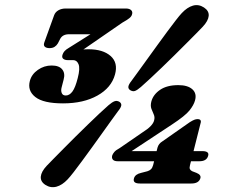

<svg xmlns="http://www.w3.org/2000/svg" viewBox="-20 -734 910 768"><path d="M610 -143.5Q612.5 -152 617.2 -158Q622 -164 629.5 -168.5L739.5 -245.5Q751 -252.5 757.5 -255Q764 -257.5 770 -257.5Q788 -257.5 782 -240L740 -73.5Q737 -62.5 739.8 -57.2Q742.5 -52 749 -49L766 -42.5Q785.5 -34.5 781.5 -21Q775 0 745.5 0H539.5Q509.5 0 516 -21Q520.5 -37 544.5 -42.5L569.5 -49Q578 -51.5 583.8 -57Q589.5 -62.5 592.5 -73.5ZM550 -204.5Q571 -217.5 582.5 -229.5Q594 -241.5 596.5 -252.5Q600 -265.5 595 -276.2Q590 -287 585.5 -299.2Q581 -311.5 585.5 -328.5Q593 -356 620.5 -374.8Q648 -393.5 693.5 -393.5Q731 -393.5 749.5 -376.8Q768 -360 760 -332Q755 -313.5 737.8 -292Q720.5 -270.5 668 -236L480 -112L475 -129.5H790.5Q803 -129.5 809.2 -125Q815.5 -120.5 812.5 -110.5Q806.5 -89 777.5 -89H451Q437 -89 431.5 -95.5Q426 -102 429 -112.5Q431 -118.5 437.2 -126Q443.5 -133.5 458.5 -141.5ZM543.5 -386Q529 -373.5 520 -370.2Q511 -367 500.5 -373.5Q492.5 -379 493.5 -387.5Q494.5 -396 505.5 -410Q517 -425.5 533.8 -448.8Q550.5 -472 570.2 -499.2Q590 -526.5 610.2 -554.5Q630.5 -582.5 649.2 -607.8Q668 -633 683 -652.5Q698 -672 707 -681.5Q729 -705 751.8 -711.5Q774.5 -718 796 -704Q816.5 -690.5 814.8 -670.5Q813 -650.5 791 -627Q782 -617.5 764.8 -600Q747.5 -582.5 724.8 -559.8Q702 -537 677 -512.2Q652 -487.5 627 -463.5Q602 -439.5 580.5 -419.5Q559 -399.5 543.5 -386ZM414 -313Q428.5 -325.5 438.2 -329Q448 -332.5 458 -326.5Q466.5 -320.5 465 -311.8Q463.5 -303 452 -289Q440.5 -273.5 423.8 -250.2Q407 -227 387.5 -199.5Q368 -172 347.5 -143.8Q327 -115.5 308.2 -90Q289.5 -64.5 274.5 -45.2Q259.5 -26 250.5 -16.5Q229 6.5 205.8 12.8Q182.5 19 161.5 5.5Q141.5 -7.5 143.2 -27.5Q145 -47.5 167 -71Q176 -80.5 193.5 -98.2Q211 -116 233.8 -139Q256.5 -162 281.5 -186.8Q306.5 -211.5 331.2 -235.5Q356 -259.5 377.5 -279.8Q399 -300 414 -313ZM292.5 -521.5 282.5 -530.5Q293.5 -533.5 305.8 -535.2Q318 -537 333.5 -537Q392 -537 422.5 -510Q453 -483 440 -436Q425.5 -383 369.8 -351.8Q314 -320.5 232 -320.5Q153.5 -320.5 121.2 -346Q89 -371.5 99.5 -410.5Q106.5 -437 131.5 -454.5Q156.5 -472 186.5 -472Q216.5 -472 229 -456.2Q241.5 -440.5 234.5 -415.5L226.5 -384.5Q223 -371.5 227 -361.8Q231 -352 243 -352Q258 -352 269.8 -368Q281.5 -384 291 -422Q301 -460.5 294.2 -477Q287.5 -493.5 273 -493.5H251Q239.5 -493.5 233 -498.8Q226.5 -504 230 -515Q232.5 -523 238.2 -529.5Q244 -536 254.5 -542L400 -633.5L394 -597H256Q231 -597 221 -579L211.5 -560.5Q206.5 -552 198.5 -546.8Q190.5 -541.5 178 -541.5Q165.5 -541.5 159.2 -547.2Q153 -553 157.5 -565L196.5 -673Q201 -685.5 213.5 -692.8Q226 -700 243 -700H483Q498 -700 504.8 -693.2Q511.5 -686.5 508 -676Q506 -668 496.8 -660.8Q487.5 -653.5 469.5 -643.5Z"/></svg>

Font: Fraunces
Style: Italic
Weight: 900
Italic angle: -16°
Version: Version 1.000;[0bf87f6ff]